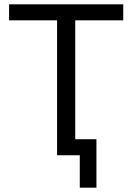

<svg xmlns="http://www.w3.org/2000/svg" viewBox="-20 -718 612 888"><path d="M550 -624H328V-74H426V150H349V0H244V-624H22V-698H550Z"/></svg>

Font: IBM Plex Sans Var
Style: Regular
Weight: 400
Designer: Mike Abbink, Paul van der Laan, Pieter van Rosmalen
Foundry: Bold Monday
Version: Version 3.000